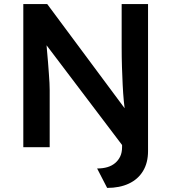

<svg xmlns="http://www.w3.org/2000/svg" viewBox="-20 -720 838 939"><path d="M455 104Q483 104 505 97.5Q527 91 543 77.5Q559 64 568 45Q577 26 577 -1V-71L586 1L193 -518L205 -530Q207 -501 210 -471.5Q213 -442 215 -414Q217 -386 219 -360.5Q221 -335 222 -314.5Q223 -294 223 -279V0H94V-700H211L610 -163L595 -155Q589 -189 585.5 -226Q582 -263 580 -304.5Q578 -346 576.5 -392Q575 -438 575 -490V-700H704V19Q704 76 679.5 116.5Q655 157 610 178Q565 199 504 199Z"/></svg>

Font: Our Lexend Medium
Style: Regular
Weight: 500
Designer: Bonnie Shaver-Troup, Thomas Jockin
Foundry: Lexend
Version: Version 1.007